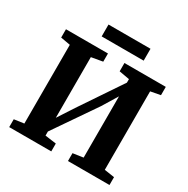

<svg xmlns="http://www.w3.org/2000/svg" viewBox="-199 -1086 1235 1261"><g transform="rotate(30 418.5 -455.0)"><path d="M38 0V-59.5L112.5 -70V-667L39.5 -680V-743H358V-681L272.5 -666V-206L349.5 -324.5L561.5 -639.5V-666L483 -680V-743H796.5V-680L722 -666V-71L798.5 -59.5V0H483.5V-59.5L561.5 -71V-535.5L491.5 -421L272.5 -102V-71L357 -59.5V0ZM584.5 -909.5V-819.5H266V-909.5Z"/></g></svg>

Font: Merriweather 28pt ExtraBold
Style: Regular
Weight: 800
Version: Version 2.100